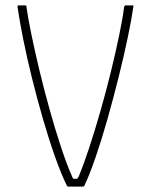

<svg xmlns="http://www.w3.org/2000/svg" viewBox="-20 -693 561 713"><path d="M235 0Q232 0 230.5 -1Q229 -2 228 -4Q207 -47 184 -112Q161 -177 139 -253Q117 -329 98 -406Q79 -483 65.5 -551Q52 -619 45 -668Q45 -670 45.5 -671.5Q46 -673 49 -673H73Q77 -673 77.5 -672Q78 -671 78 -669Q84 -626 97 -563Q110 -500 127.5 -427.5Q145 -355 165.5 -282Q186 -209 207 -145.5Q228 -82 248 -37Q249 -35 250 -32Q251 -29 255 -29Q257 -29 259.5 -29Q262 -29 264 -29Q267 -29 268.5 -31.5Q270 -34 272 -37Q290 -80 311 -143.5Q332 -207 353 -280.5Q374 -354 392 -427.5Q410 -501 423 -564Q436 -627 441 -668Q443 -670 443.5 -671.5Q444 -673 446 -673H472Q475 -673 475.5 -671.5Q476 -670 475 -667Q469 -624 455 -556.5Q441 -489 421.5 -410.5Q402 -332 380 -254Q358 -176 335.5 -110.5Q313 -45 294 -5Q293 -1 290.5 -0.5Q288 0 285 0Z"/></svg>

Font: Glory Thin Thin
Style: Regular
Weight: 250
Version: Version 1.011